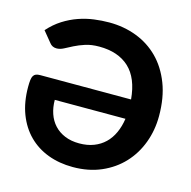

<svg xmlns="http://www.w3.org/2000/svg" viewBox="-108 -843 953 959"><g transform="rotate(15 368.0 -363.5)"><path d="M177.5 -292.5Q177.5 -254 188.8 -221.2Q200 -188.5 222 -164.8Q244 -141 276.5 -127.5Q309 -114 351 -114Q393 -114 426 -126.8Q459 -139.5 483 -162.8Q507 -186 522 -219Q537 -252 543 -292.5ZM38 -615.5Q70 -651.5 107 -675Q144 -698.5 183.5 -712.2Q223 -726 263 -731.2Q303 -736.5 341 -736.5Q416.5 -736.5 482.2 -711.5Q548 -686.5 596.8 -637.5Q645.5 -588.5 673.5 -516.2Q701.5 -444 701.5 -349Q701.5 -275.5 677.2 -210.5Q653 -145.5 607.5 -96.8Q562 -48 497 -19.8Q432 8.5 350.5 8.5Q280.5 8.5 222 -13.5Q163.5 -35.5 121.2 -77.8Q79 -120 55.5 -181.2Q32 -242.5 32 -321Q32 -342.5 33.8 -356.5Q35.5 -370.5 40.5 -378.5Q45.5 -386.5 54 -389.8Q62.5 -393 75.5 -393H545Q535.5 -501.5 478.8 -554.2Q422 -607 324 -607Q283 -607 252.5 -597Q222 -587 198.2 -575Q174.5 -563 155.8 -553Q137 -543 119 -543Q107.5 -543 98.5 -547.5Q89.5 -552 83.5 -560Z"/></g></svg>

Font: Lato 2
Style: Regular
Weight: 800
Designer: Lukasz Dziedzic with Adam Twardoch and Botio Nikoltchev
Foundry: tyPoland Lukasz Dziedzic
Version: Version 2.015; 2015-08-06; http://www.latofonts.com/